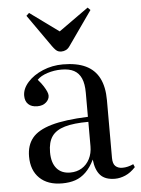

<svg xmlns="http://www.w3.org/2000/svg" viewBox="-55 -817 641 875"><g transform="rotate(-5 265.5 -380.0)"><path d="M194 14Q128 14 91 -22Q54 -58 54 -121Q54 -172 80.5 -205Q107 -238 169 -256Q231 -274 337 -278V-388Q337 -429 326 -454Q315 -479 293 -491Q271 -503 235 -503Q202 -503 171 -493Q140 -483 124 -466Q140 -448 149 -433.5Q158 -419 162.5 -408.5Q167 -398 167 -390Q167 -373 152 -359.5Q137 -346 112 -346Q85 -346 70.5 -360Q56 -374 56 -399Q56 -431 82.5 -460.5Q109 -490 152 -508Q195 -526 244 -526Q307 -526 348 -506.5Q389 -487 409.5 -447Q430 -407 430 -346V-82Q430 -55 442 -44Q454 -33 474 -33Q486 -33 498.5 -36Q511 -39 524 -45L530 -31Q508 -7 483.5 3.5Q459 14 436 14Q391 14 369 -10Q347 -34 342 -82Q325 -47 303 -25.5Q281 -4 254.5 5Q228 14 194 14ZM235 -32Q265 -32 288 -46Q311 -60 324 -85.5Q337 -111 337 -143V-255Q270 -255 229 -243Q188 -231 169.5 -204.5Q151 -178 151 -132Q151 -84 173 -58Q195 -32 235 -32ZM243 -585Q236 -585 229.5 -587Q223 -589 216.5 -595.5Q210 -602 202 -613L98 -761L111 -773L243 -677L379 -774L391 -762L282 -607Q274 -595 264 -590Q254 -585 243 -585Z"/></g></svg>

Font: Literata 60pt
Style: Regular
Weight: 400
Designer: Latin by Veronika Burian and Jose Scaglione. Greek by Irene Vlachou. Cyrillic by Vera Evstafieva.
Foundry: TypeTogether
Version: Version 3.002